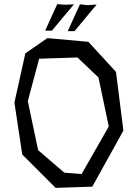

<svg xmlns="http://www.w3.org/2000/svg" viewBox="-20 -899 669 932"><path d="M50 0ZM170 -614 115 -408 165 -170 292 -61 376 -54 508 -285 458 -523 356 -620ZM409 -696 543 -550 579 -265 428 7 250 13 88 -149 50 -401 103 -640 210 -714ZM199 -750 258 -879 295 -876 339 -878 276 -803 232 -750ZM309 -748 368 -878 405 -874 449 -877 386 -801 342 -748Z"/></svg>

Font: Underdog
Style: Regular
Weight: 400
Designer: Sergey Steblina
Foundry: Sergey Steblina, Jovanny Lemonad
Version: Version 1.001; ttfautohint (v0.9)